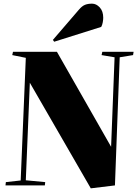

<svg xmlns="http://www.w3.org/2000/svg" viewBox="-20 -1013 750 1049"><path d="M587 -211 606 -700 535 -712 539 -730H710L707 -712L634 -700L608 0L476 16L143 -561L121 -28L227 -18L225 0H10L12 -18L93 -27L121 -697L47 -712L51 -730H291ZM411 -960Q428 -980 444 -986.5Q460 -993 483 -993Q506 -993 525 -972.5Q544 -952 544 -916Q544 -906 541.5 -891.5Q539 -877 533 -866L276 -785L269 -795Z"/></svg>

Font: Literata 72pt Black
Style: Italic
Weight: 900
Italic angle: -2°
Designer: Latin by Veronika Burian and Jose Scaglione. Greek by Irene Vlachou. Cyrillic by Vera Evstafieva
Foundry: TypeTogether
Version: Version 3.002